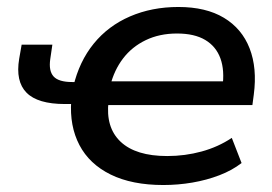

<svg xmlns="http://www.w3.org/2000/svg" viewBox="-20 -521 779 550"><path d="M448 9Q358 9 297 -21Q236 -51 207.5 -105.5Q179 -160 184 -232L191 -223H166Q88 -223 56 -255.5Q24 -288 35 -353L42 -393H130L124 -352Q119 -318 133.5 -302Q148 -286 187 -286H209L190 -273Q207 -345 248.5 -396Q290 -447 352.5 -474Q415 -501 491 -501Q570 -501 621.5 -470Q673 -439 695 -382.5Q717 -326 707 -250L703 -220H278L291 -231Q282 -156 325.5 -115Q369 -74 459 -74Q510 -74 557.5 -87Q605 -100 644 -126L672 -54Q645 -33 608.5 -19Q572 -5 531 2Q490 9 448 9ZM487 -425Q437 -425 397.5 -406Q358 -387 332.5 -353.5Q307 -320 296 -276L289 -288H639L617 -270Q624 -319 611.5 -353.5Q599 -388 568 -406.5Q537 -425 487 -425Z"/></svg>

Font: Nunito Sans 10pt SemiExpanded SemiBold
Style: Italic
Weight: 600
Width: 6
Italic angle: -9°
Designer: Vernon Adams
Foundry: Vernon Adams
Version: Version 3.101;gftools[0.9.27]